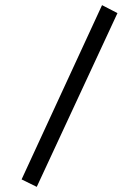

<svg xmlns="http://www.w3.org/2000/svg" viewBox="-20 -685 540 747"><path d="M64 13 377 -665 437 -634 123 42Z"/></svg>

Font: Inconsolata
Style: Regular
Weight: 400
Designer: Raph Levien, Kirill Tkachev
Foundry: Cyreal
Version: Version 1.013